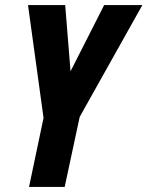

<svg xmlns="http://www.w3.org/2000/svg" viewBox="-20 -734 579 754"><path d="M234 0 293 -275 539 -714H389L257 -454L236 -714H90L151 -271L94 0Z"/></svg>

Font: Noto Sans UI Condensed ExtraBold
Style: Italic
Weight: 800
Width: 3
Designer: Monotype Design Team
Foundry: Monotype Imaging Inc.
Version: 1.001